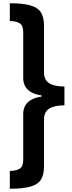

<svg xmlns="http://www.w3.org/2000/svg" viewBox="-20 -886 440 1174"><path d="M40 -866Q124 -866 169 -852Q214 -838 231.5 -808Q249 -778 249 -730V-444Q249 -397 281 -377Q313 -357 374 -357V-242Q313 -242 281 -222Q249 -202 249 -155V132Q249 180 232 210Q215 240 169.5 254Q124 268 40 268V159Q79 159 100.5 145.5Q122 132 122 90V-188Q122 -279 235 -296V-302Q122 -319 122 -410V-688Q122 -730 100.5 -743.5Q79 -757 40 -757Z"/></svg>

Font: Noto Sans Telugu UI SemiCondensed
Style: Bold
Weight: 700
Width: 4
Designer: Jelle Bosma - Monotype Design Team
Foundry: Monotype Imaging Inc.
Version: Version 2.005; ttfautohint (v1.8.4.7-5d5b)